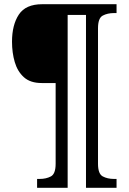

<svg xmlns="http://www.w3.org/2000/svg" viewBox="-20 -780 610 911"><path d="M156 111V69H168Q199 69 221.5 57Q244 45 244 -3V-386H178Q124 -386 93.5 -413.5Q63 -441 50 -485.5Q37 -530 37 -582Q37 -662 69.5 -711Q102 -760 180 -760H533V-718H521Q490 -718 467.5 -706Q445 -694 445 -646V-3Q445 45 467.5 57Q490 69 521 69H533V111H388V-709H301V111Z"/></svg>

Font: Noto Serif Khmer SemiCondensed
Style: Regular
Weight: 400
Width: 4
Designer: Danh Hong and the Monotype Design Team
Foundry: Monotype Imaging Inc.
Version: Version 2.004; ttfautohint (v1.8.4.7-5d5b)